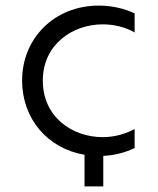

<svg xmlns="http://www.w3.org/2000/svg" viewBox="-20 -551 565 686"><path d="M59 -263C59 -126 151 -20 282 2V115H349V6C392 4 429 -7 461 -22V-90C426 -71 386 -61 347 -61C239 -61 133 -132 133 -263C133 -392 239 -464 347 -464C386 -464 426 -455 461 -435V-503C425 -520 382 -531 333 -531C176 -531 59 -416 59 -263Z"/></svg>

Font: Chess Sans
Style: Regular
Weight: 400
Designer: Wolf Bōese
Foundry: Wolf Bōese
Version: Version 7.223;Glyphs 3.3 (3306)